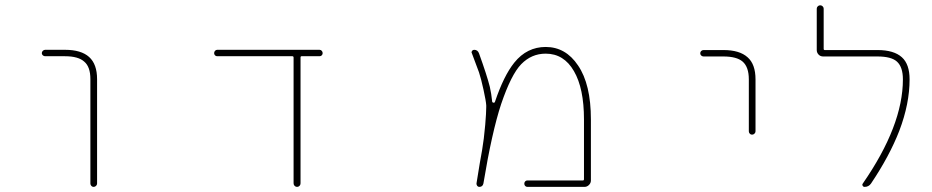

<svg xmlns="http://www.w3.org/2000/svg" viewBox="-20 -733 3540 729"><path d="M323.2 -36.1V-432.6Q323.2 -479.5 299.8 -499Q277.3 -519.5 226.6 -519.5H151.4Q146.5 -519.5 142.6 -522.9Q138.7 -526.4 138.7 -531.2Q138.7 -536.1 142.6 -540Q146.5 -543.9 151.4 -543.9H226.6Q288.1 -543.9 318.4 -516.6Q348.6 -489.3 348.6 -432.6V-36.1Q348.6 -31.2 344.7 -27.3Q340.8 -23.4 335.4 -23.4Q330.1 -23.4 326.7 -27.3Q323.2 -31.2 323.2 -36.1Z M1094.7 -37.1V-514.6Q1094.7 -519.5 1089.8 -519.5H804.7Q799.8 -519.5 796.4 -522.9Q793 -526.4 793 -531.2Q793 -536.1 796.4 -540Q799.8 -543.9 804.7 -543.9H1193.4Q1198.2 -543.9 1201.7 -540Q1205.1 -536.1 1205.1 -531.2Q1205.1 -526.4 1201.7 -522.9Q1198.2 -519.5 1193.4 -519.5H1125Q1121.1 -519.5 1121.1 -514.6V-37.1Q1121.1 -31.2 1117.2 -27.3Q1113.3 -23.4 1107.9 -23.4Q1102.5 -23.4 1098.6 -27.3Q1094.7 -31.2 1094.7 -37.1Z M1982.4 -23.4Q1977.5 -23.4 1974.1 -26.9Q1970.7 -30.3 1970.7 -35.6Q1970.7 -41 1974.1 -44.4Q1977.5 -47.9 1982.4 -47.9H2193.4Q2197.3 -47.9 2197.3 -52.7V-279.3Q2197.3 -397.5 2159.2 -462.9Q2121.1 -529.3 2051.8 -529.3Q1998 -529.3 1959 -489.3Q1920.9 -450.2 1882.8 -337.9Q1847.7 -231.4 1815.4 -36.1Q1812.5 -23.4 1799.8 -23.4Q1794.9 -23.4 1792 -27.3Q1789.1 -31.2 1789.1 -36.1Q1803.7 -127.9 1810.5 -163.1Q1817.4 -203.1 1822.3 -258.8Q1826.2 -305.7 1826.2 -326.2Q1826.2 -330.1 1826.2 -333Q1825.2 -349.6 1815.9 -392.1Q1806.6 -434.6 1798.8 -458Q1791 -478.5 1771.5 -531.2Q1770.5 -532.2 1770.5 -534.2Q1770.5 -537.1 1772.5 -540Q1775.4 -543.9 1780.3 -543.9Q1793.9 -543.9 1798.8 -530.3Q1829.1 -446.3 1839.8 -403.3Q1845.7 -377 1848.6 -348.6Q1848.6 -343.8 1852.5 -343.8L1853.5 -342.8Q1858.4 -342.8 1859.4 -346.7Q1892.6 -445.3 1932.6 -495.1Q1957 -525.4 1986.8 -540Q2016.6 -554.7 2051.8 -554.7Q2089.8 -554.7 2120.6 -537.1Q2151.4 -519.5 2174.8 -484.4Q2223.6 -413.1 2223.6 -279.3V-47.9Q2223.6 -38.1 2216.3 -30.8Q2209 -23.4 2199.2 -23.4Z M2823.2 -234.4V-431.6Q2823.2 -478.5 2799.8 -499Q2777.3 -518.6 2726.6 -518.6H2651.4Q2646.5 -518.6 2642.6 -522Q2638.7 -525.4 2638.7 -530.8Q2638.7 -536.1 2642.6 -539.6Q2646.5 -543 2651.4 -543H2726.6Q2788.1 -543 2818.4 -515.6Q2848.6 -489.3 2848.6 -431.6V-234.4Q2848.6 -229.5 2844.7 -225.6Q2840.8 -221.7 2835.4 -221.7Q2830.1 -221.7 2826.7 -225.6Q2823.2 -229.5 2823.2 -234.4Z M3262.7 -23.4Q3257.8 -23.4 3255.4 -27.8Q3252.9 -32.2 3255.9 -36.1Q3408.2 -255.9 3408.2 -431.6Q3408.2 -478.5 3385.7 -499Q3364.3 -518.6 3311.5 -518.6H3105.5Q3094.7 -518.6 3087.9 -525.9Q3081.1 -533.2 3081.1 -543V-700.2Q3081.1 -705.1 3085 -709Q3088.9 -712.9 3094.2 -712.9Q3099.6 -712.9 3103.5 -709Q3107.4 -705.1 3107.4 -700.2V-547.9Q3107.4 -543 3111.3 -543H3311.5Q3374 -543 3404.3 -515.6Q3433.6 -489.3 3433.6 -431.6Q3433.6 -338.9 3394.5 -236.3Q3357.4 -140.6 3287.1 -36.1Q3278.3 -23.4 3262.7 -23.4Z"/></svg>

Font: Rounded Mgen+ 1mn thin
Style: Regular
Weight: 100
Designer: [Source Han Sans]
Ryoko NISHIZUKA  (kana & ideographs); Paul D. Hunt (Latin, Greek & Cyrillic); Wenlong ZHANG  (bopomofo
Version: Version 1.059.20150602